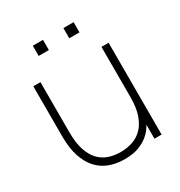

<svg xmlns="http://www.w3.org/2000/svg" viewBox="-173 -841 918 978"><g transform="rotate(-30 286.5 -352.5)"><path d="M341 -660V-720H401V-660ZM161 -660V-720H221V-660ZM102 -244Q102 -183.5 115.5 -142Q129 -100.5 152.5 -75Q176 -49.5 208.5 -38.2Q241 -27 279 -27Q316.5 -27 349.8 -38.2Q383 -49.5 407.8 -75Q432.5 -100.5 446.8 -142Q461 -183.5 461 -244L471 -100.5Q464 -86 451 -66Q438 -46 416 -28Q394 -10 360.5 2.5Q327 15 279 15Q230 15 189.5 -0.2Q149 -15.5 120.2 -47.5Q91.5 -79.5 75.8 -128.2Q60 -177 60 -244V-540H102ZM503 -540V0H461V-540Z"/></g></svg>

Font: Vela Sans GX ExtLt
Style: Regular
Weight: 200
Designer: Principal design: Mikhail Sharanda - project Manrope.
Design modification: Ravid Balaliev
Foundry: Mikhail Sharanda
Version: Version 1.001